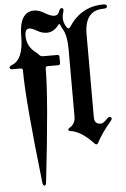

<svg xmlns="http://www.w3.org/2000/svg" viewBox="-60 -750 652 992"><g transform="rotate(-5 266.0 -254.0)"><path d="M15.6 -436Q77.6 -458.5 77.6 -581.1Q77.6 -662.1 109.9 -690.9Q127.4 -707 153.6 -707Q179.7 -707 209.2 -689Q238.8 -670.9 257.8 -670.9Q276.9 -670.9 284.2 -692.9Q289.1 -707 297.4 -707Q306.6 -707 306.6 -696.8Q306.6 -691.4 304.7 -685.5Q299.3 -669.9 299.3 -655.3Q299.3 -630.9 314 -607.9Q319.3 -599.6 324.5 -599.6Q329.6 -599.6 334 -606.9Q399.4 -707 513.7 -707Q532.2 -707 532.2 -696Q532.2 -685.1 513.7 -685.1Q414.6 -685.1 414.6 -561V-129.9Q414.6 -94.7 448.2 -94.7Q460.9 -94.7 483.4 -118.7Q489.7 -125.5 494.6 -125.5Q505.9 -125.5 505.9 -115.2Q505.9 -110.8 500 -104Q449.2 -44.4 425.3 2.9Q421.9 9.8 416.5 9.8Q411.1 9.8 404.8 2.9Q342.3 -64 286.1 -70.8Q277.8 -71.8 277.8 -77.6Q277.8 -83.5 283.2 -86.4Q315.4 -104 315.4 -142.6V-492.2Q315.4 -562.5 295.9 -595.2Q288.1 -608.4 283.2 -621.1Q281.2 -626 278.8 -626Q276.4 -626 273.9 -622.6Q247.6 -586.9 211.4 -586.9Q186.5 -586.9 160.9 -601.8Q135.3 -616.7 122.1 -616.7Q99.6 -616.7 99.6 -581.1Q99.6 -525.4 144.5 -492.2Q153.8 -485.4 161.1 -476.6Q168.5 -467.8 180.2 -467.8H254.4Q265.1 -467.8 265.1 -457V-425.3Q265.1 -414.6 254.4 -414.6H199.2Q189 -414.6 189 -403.8Q189 -248.5 139.6 182.1Q137.7 198.7 129.9 198.7Q122.1 198.7 120.1 182.1Q70.8 -248.5 70.8 -403.8Q70.8 -414.6 60.5 -414.6H19Q3.4 -414.6 3.4 -423.1Q3.4 -431.6 15.6 -436Z"/></g></svg>

Font: UnifrakturMaguntia17
Style: Book
Weight: 400
Designer: j. 'mach' wust, Gerrit Ansmann, Georg Duffner, based on a font by Peter Wiegel, original typeface by Carl Albert Fahrenw
Version: Version 2017-03-19